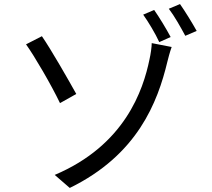

<svg xmlns="http://www.w3.org/2000/svg" viewBox="-20 -874 1040 944"><path d="M249 -14 323 50C655 -112 755 -370 803 -571C806 -584 815 -618 824 -643L726 -662C726 -644 721 -608 715 -582C684 -431 594 -160 249 -14ZM186 -696 108 -656C149 -599 232 -457 275 -367L355 -412C319 -477 231 -631 186 -696ZM738 -825 684 -802C709 -767 744 -709 763 -667L819 -692C799 -730 762 -791 738 -825ZM865 -854 810 -831C837 -796 869 -739 891 -698L947 -722C926 -760 889 -820 865 -854Z"/></svg>

Font: Noto Sans CJK SC
Style: Regular
Weight: 400
Designer: Ryoko NISHIZUKA 西塚涼子 (kana, bopomofo & ideographs); Paul D. Hunt (Latin, Greek & Cyrillic); Sandoll Communications 산돌커뮤니
Foundry: Adobe
Version: Version 2.004;hotconv 1.0.118;makeotfexe 2.5.65603